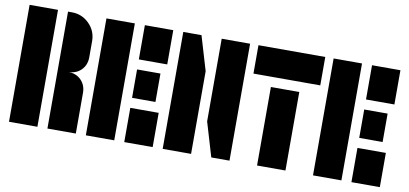

<svg xmlns="http://www.w3.org/2000/svg" viewBox="-67 -916 2413 1132"><g transform="rotate(10 1140.0 -350.0)"><path d="M283 -700Q344 -700 387 -657Q430 -614 430 -553V-457Q430 -410 400 -380Q370 -350 323 -350Q370 -350 400 -320Q430 -290 430 -243V0H260V-350V-700ZM30 0V-700H200V0Z M490 0V-700H660V0ZM720 -495V-700H890V-495ZM720 0V-205H890V0ZM860 -435V-265H720V-435Z M1180 -205V-700H1350V0H1241ZM950 -700H1059L1120 -495V0H950Z M1515 0V-470H1685V0ZM1400 -530V-700H1800V-530Z M1850 0V-700H2020V0ZM2080 -495V-700H2250V-495ZM2080 0V-205H2250V0ZM2220 -435V-265H2080V-435Z"/></g></svg>

Font: Promplate
Style: Bold
Weight: 400
Designer: Evgeny Tarasenko
Foundry: Evgeny Tarasenko
Version: Version 1.000